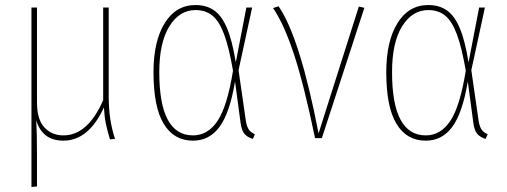

<svg xmlns="http://www.w3.org/2000/svg" viewBox="-20 -549 2015 763"><path d="M417 5Q406 -32 400.5 -58.5Q395 -85 393 -122Q332 10 232 10Q148 10 124 -71Q127 -20 127 64V192L105 194V-519H127V-142Q127 -74 156.5 -42.5Q186 -11 232 -11Q329 -11 390 -151V-519H412V-170Q412 -118 418 -77.5Q424 -37 437 3Z M917 -301 959 -519H982L928 -270L957 -69Q961 -44 970 -32.5Q979 -21 993 -16L985 3Q964 -3 952 -16.5Q940 -30 936 -61L914 -225Q893 -100 852.5 -45Q812 10 747 10Q671 10 630.5 -57Q590 -124 590 -262Q590 -385 634.5 -457Q679 -529 757 -529Q800 -529 830.5 -508Q861 -487 882 -437.5Q903 -388 917 -301ZM613 -262Q613 -11 747 -11Q806 -11 844.5 -68.5Q883 -126 906 -268Q890 -361 870.5 -413Q851 -465 824 -487Q797 -509 757 -509Q693 -509 653 -444.5Q613 -380 613 -262Z M1246 -19 1406 -523 1428 -518 1259 0H1232Q1188 -213 1148 -334Q1108 -455 1065 -517L1087 -524Q1172 -401 1246 -19Z M1842 -301 1884 -519H1907L1853 -270L1882 -69Q1886 -44 1895 -32.5Q1904 -21 1918 -16L1910 3Q1889 -3 1877 -16.5Q1865 -30 1861 -61L1839 -225Q1818 -100 1777.5 -45Q1737 10 1672 10Q1596 10 1555.5 -57Q1515 -124 1515 -262Q1515 -385 1559.5 -457Q1604 -529 1682 -529Q1725 -529 1755.5 -508Q1786 -487 1807 -437.5Q1828 -388 1842 -301ZM1538 -262Q1538 -11 1672 -11Q1731 -11 1769.5 -68.5Q1808 -126 1831 -268Q1815 -361 1795.5 -413Q1776 -465 1749 -487Q1722 -509 1682 -509Q1618 -509 1578 -444.5Q1538 -380 1538 -262Z"/></svg>

Font: Fira Sans Condensed Thin
Style: Regular
Weight: 250
Width: 3
Designer: Carrois Corporate & Edenspiekermann AG
Foundry: Carrois Corporate GbR & Edenspiekermann AG
Version: Version 4.203